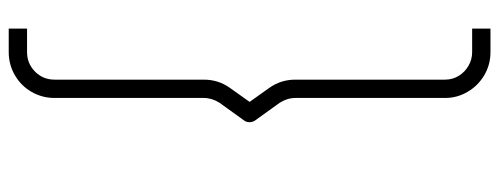

<svg xmlns="http://www.w3.org/2000/svg" viewBox="-372 -550 1144 440"><g transform="rotate(-90 200.0 -330.0)"><path d="M300.5 222Q272 222 248 208Q224 194 209.8 170Q195.5 146 195.5 118V-225Q195.5 -243.5 184.5 -261L143.5 -318Q140 -323.5 140 -330.2Q140 -337 143.5 -342L184.5 -399Q195.5 -416.5 195.5 -435V-777Q195.5 -805.5 209.5 -829.8Q223.5 -854 247.8 -868Q272 -882 300.5 -882H354.5V-840H300.5Q274.5 -840 256 -821.8Q237.5 -803.5 237.5 -777V-435Q237.5 -401.5 218.5 -375L186.5 -330L218.5 -285Q237.5 -258.5 237.5 -225V118Q237.5 135 246 149Q254.5 163 269 171.5Q283.5 180 300.5 180H354.5V222Z"/></g></svg>

Font: Hauora
Style: Regular
Weight: 400
Designer: Wayne Shih
Foundry: WCYS
Version: Version 1.001